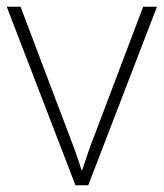

<svg xmlns="http://www.w3.org/2000/svg" viewBox="-20 -550 486 570"><path d="M204 0H242L446 -530H405L263 -155C246 -112 235 -78 224 -45H222C212 -78 200 -111 183 -155L41 -530H0Z"/></svg>

Font: Noto Sans Malayalam ExtraLight
Style: Regular
Weight: 200
Designer: Jelle Bosma - Monotype Design Team
Foundry: Monotype Imaging Inc.
Version: Version 2.104